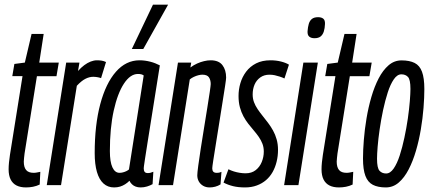

<svg xmlns="http://www.w3.org/2000/svg" viewBox="-20 -810 1890 840"><path d="M156.4 -58.3 153.7 -2.6Q139.5 4.2 124.4 7.1Q109.2 10 94 10Q69.2 10 52.4 1.5Q35.5 -7.1 26.6 -24.6Q17.7 -42.2 17.7 -69.4Q17.7 -82.2 19.3 -99.2Q20.9 -116.1 23.5 -132.2L78.5 -476.9H33.8L42.9 -530.2L88.7 -536.2L118.1 -661.6H171.1L151.7 -536.2H237.2L227.1 -476.6H141.5L87.5 -138.7Q86.5 -128.2 85.3 -119.5Q84.1 -110.7 84.1 -103Q84.1 -78.5 94.3 -66.2Q104.4 -53.9 127.4 -53.9Q134.2 -53.9 141.3 -55.3Q148.4 -56.6 156.4 -58.3Z M327.6 -536.2 321.3 -499.5Q334.9 -514.6 348.7 -524.9Q362.5 -535.2 376.6 -540.7Q390.7 -546.2 404.4 -546.2Q415.4 -546.2 424.8 -544.7Q434.1 -543.2 443.8 -538.6L422.2 -468.3Q413.5 -471.3 404.5 -472.6Q395.6 -474 387.8 -474Q370.9 -474 353.5 -465.1Q336 -456.2 316.1 -434.7L247 0H184.6L269.6 -536.2Z M595.1 10Q583.4 10 573.9 6.5Q564.5 3.1 557.6 -3.5Q550.7 -10 546.3 -19.1Q537.7 -10.3 527.3 -3.8Q516.9 2.8 505.2 6.4Q493.5 10 479 10Q451.8 10 432.8 -7.1Q413.8 -24.2 404 -57.9Q394.3 -91.6 394.3 -140.3Q394.3 -263.2 418.6 -354.3Q442.9 -445.5 487 -495.9Q531.2 -546.2 590.4 -546.2Q602.6 -546.2 614.4 -544.6Q626.2 -543 637.7 -540Q649.2 -537.1 659.4 -533Q669.6 -528.9 679.3 -524Q659.2 -398.5 646.3 -316.7Q633.3 -235 625.6 -186.8Q617.9 -138.6 614.4 -115.1Q610.8 -91.5 609.8 -83.6Q608.8 -75.7 608.8 -73.7Q608.8 -63.3 612.9 -58Q617 -52.8 626.7 -52.8Q632.9 -52.8 638.5 -54.2Q644.1 -55.6 650.9 -58.6L647.5 -4.3Q637.3 1.5 623.6 5.8Q609.9 10 595.1 10ZM544.2 -68.6 608.7 -479.9Q603.3 -483.7 597.5 -485Q591.7 -486.4 583.5 -486.4Q550.1 -486.4 522.2 -444.1Q494.3 -401.7 477.5 -325.8Q460.7 -249.8 460.7 -149.1Q460.7 -101.8 471.8 -77.9Q482.9 -53.9 502.8 -53.9Q510.3 -53.9 517.6 -55.8Q525 -57.6 532 -60.9Q539 -64.2 544.2 -68.6ZM556.8 -595.7 649.3 -789.7H715.5L606.9 -595.7Z M758.6 -536.2H816.6L813 -514.7Q827.4 -525.4 842.4 -532.1Q857.4 -538.9 872.7 -542.5Q887.9 -546.2 901.5 -546.2Q936.9 -546.2 953.1 -525.1Q969.3 -504 969.3 -470.4Q969.3 -464.1 964.8 -434.2Q960.2 -404.3 953.3 -361.2Q946.5 -318 938.9 -270.6Q931.4 -223.2 924.5 -180.6Q917.6 -137.9 913.1 -108.7Q908.6 -79.6 908.6 -73.5Q908.6 -64 913.1 -58.9Q917.6 -53.8 928.8 -53.8Q932.9 -53.8 937.5 -54.5Q942 -55.2 948.9 -58.3L944.8 -3.3Q933.9 3.6 921.5 6.8Q909.2 10 897.2 10Q881 10 868.8 2.9Q856.5 -4.3 849.8 -16.2Q843.1 -28.1 843.1 -42.9Q843.1 -53.1 847.3 -84.6Q851.5 -116.2 858.2 -159.4Q865 -202.5 872.5 -249.1Q880 -295.7 886.8 -337.6Q893.5 -379.5 897.7 -407.9Q901.9 -436.3 901.9 -442.3Q901.9 -459.7 894.2 -471.5Q886.5 -483.3 864.9 -483.3Q857.8 -483.3 847.7 -480.8Q837.6 -478.2 827.9 -473.6Q818.1 -469 810.3 -462.5L737 0H673.6Z M958 -11.2 979.4 -69.5Q990.7 -63.9 1003.3 -59.9Q1015.9 -56 1029.2 -53.9Q1042.5 -51.8 1054.3 -51.8Q1080.7 -51.8 1098.4 -65.5Q1116.1 -79.2 1125.1 -101.2Q1134.1 -123.1 1134.1 -147.1Q1134.1 -165.3 1128.2 -180.9Q1122.2 -196.5 1112.5 -210.6Q1102.8 -224.7 1090.7 -238.7Q1078.7 -252.7 1066.8 -267.9Q1054.9 -283 1045.2 -300.9Q1035.5 -318.8 1029.5 -340.8Q1023.6 -362.9 1023.6 -390Q1023.6 -418.6 1031.7 -446.1Q1039.7 -473.6 1056.9 -496.5Q1074.1 -519.3 1100.6 -532.8Q1127.1 -546.2 1163.5 -546.2Q1187.9 -546.2 1209.4 -540.8Q1231 -535.3 1244.1 -527.1L1224.5 -466.7Q1215 -471.3 1203.9 -474.9Q1192.8 -478.6 1181.9 -480.9Q1170.9 -483.2 1158.6 -483.2Q1135.6 -483.2 1118.8 -471.3Q1102 -459.3 1093.7 -439.9Q1085.4 -420.5 1085.4 -396.7Q1085.4 -378.5 1091.3 -362.8Q1097.2 -347.1 1107.2 -332.4Q1117.1 -317.7 1129 -303Q1140.8 -288.3 1152.7 -272.6Q1164.5 -257 1174.5 -239.1Q1184.4 -221.2 1190.3 -200.3Q1196.3 -179.4 1196.3 -154.3Q1196.3 -127.2 1190.2 -102.5Q1184.2 -77.8 1172.7 -57.3Q1161.2 -36.9 1143.9 -22Q1126.6 -7.1 1103.5 1.4Q1080.4 10 1051.9 10Q1022.8 10 999.9 4.5Q977 -1.1 958 -11.2Z M1223 0 1307.3 -536.2H1370.6L1285.6 0ZM1371.7 -734.8Q1386.3 -734.8 1394.4 -728.2Q1402.5 -721.6 1401.8 -705.1Q1401.1 -686.3 1396.7 -672.3Q1392.2 -658.2 1382.7 -650.5Q1373.2 -642.8 1355.7 -642.8Q1341.5 -642.8 1333.1 -649.6Q1324.8 -656.3 1325.5 -672.8Q1326.9 -692 1331 -705.8Q1335.1 -719.7 1344.8 -727.3Q1354.4 -734.8 1371.7 -734.8Z M1525.4 -58.3 1522.7 -2.6Q1508.5 4.2 1493.4 7.1Q1478.2 10 1463 10Q1438.2 10 1421.4 1.5Q1404.5 -7.1 1395.6 -24.6Q1386.7 -42.2 1386.7 -69.4Q1386.7 -82.2 1388.3 -99.2Q1389.9 -116.1 1392.5 -132.2L1447.5 -476.9H1402.8L1411.9 -530.2L1457.7 -536.2L1487.1 -661.6H1540.1L1520.7 -536.2H1606.2L1596.1 -476.6H1510.5L1456.5 -138.7Q1455.5 -128.2 1454.3 -119.5Q1453.1 -110.7 1453.1 -103Q1453.1 -78.5 1463.3 -66.2Q1473.4 -53.9 1496.4 -53.9Q1503.2 -53.9 1510.3 -55.3Q1517.4 -56.6 1525.4 -58.3Z M1668 10Q1633.5 10 1611.3 -1.4Q1589.1 -12.8 1578.6 -40.6Q1568.1 -68.4 1568.1 -116.5Q1568.1 -152.9 1571.8 -198.3Q1575.4 -243.6 1583.5 -292.1Q1591.6 -340.5 1604.8 -385.8Q1618 -431.1 1636.6 -467Q1655.3 -503 1680.1 -524.4Q1704.9 -545.8 1736.6 -545.8Q1771.8 -545.8 1794 -534.6Q1816.2 -523.4 1826.3 -496Q1836.5 -468.7 1836.5 -420Q1836.5 -383.5 1832.9 -337.9Q1829.3 -292.2 1821.1 -243.8Q1813 -195.3 1799.8 -150.3Q1786.7 -105.4 1768 -69.1Q1749.3 -32.8 1724.5 -11.4Q1699.8 10 1668 10ZM1669.3 -51Q1687.3 -51 1702.3 -72.7Q1717.3 -94.4 1728.8 -130Q1740.3 -165.5 1749.2 -207.5Q1758.2 -249.5 1764.3 -291.5Q1770.3 -333.5 1773 -367.8Q1775.7 -402.1 1775.7 -420.7Q1775.7 -461.9 1764.9 -473.3Q1754.2 -484.8 1736 -484.8Q1717.9 -484.8 1703 -463.1Q1688 -441.4 1676.5 -405.8Q1665 -370.3 1656 -328.3Q1647.1 -286.3 1641 -244.3Q1634.9 -202.3 1632.2 -168.5Q1629.5 -134.7 1629.5 -115.7Q1629.5 -75 1640.3 -63Q1651.1 -51 1669.3 -51Z"/></svg>

Font: Georama ExtraCondensed Thin
Style: Italic
Weight: 100
Width: 2
Italic angle: -9°
Designer: Jean-Baptiste Levee
Foundry: Production Type
Version: Version 1.001